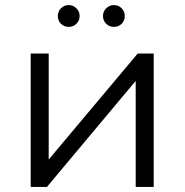

<svg xmlns="http://www.w3.org/2000/svg" viewBox="-20 -737 728 757"><path d="M101 -526H172V-108L523 -526H586V0H515V-418L165 0H101ZM208 -674Q208 -692 220.5 -704.5Q233 -717 251 -717Q268 -717 281 -704.5Q294 -692 294 -674Q294 -656 281.5 -643.5Q269 -631 251 -631Q233 -631 220.5 -643Q208 -655 208 -674ZM386 -674Q386 -692 399 -704.5Q412 -717 429 -717Q447 -717 459.5 -704.5Q472 -692 472 -674Q472 -655 459.5 -643Q447 -631 429 -631Q411 -631 398.5 -643.5Q386 -656 386 -674Z"/></svg>

Font: CMG Sans
Style: Regular
Weight: 400
Designer: Julieta Ulanovsky
Foundry: Julieta Ulanovsky
Version: Version 7.200